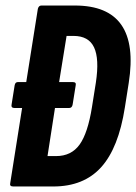

<svg xmlns="http://www.w3.org/2000/svg" viewBox="-20 -675 493 695"><path d="M28 0Q14 0 17 -12L60 -284H33Q19 -284 22 -297L33 -366Q35 -378 45 -378H75L117 -643Q120 -655 130 -655H251Q490 -655 446 -375L432 -286Q409 -139 346 -69.5Q283 0 173 0ZM152 -110H183Q238 -110 268 -151.5Q298 -193 313 -288L327 -376Q340 -462 320.5 -503.5Q301 -545 246 -545H221L194 -378H243Q257 -378 254 -366L243 -297Q241 -284 230 -284H179Z"/></svg>

Font: Sofia Sans Extra Condensed ExtraBold
Style: Italic
Weight: 800
Italic angle: -9°
Designer: Botio Nikoltchev, Ani Petrova
Foundry: lettersoup
Version: Version 4.101; ttfautohint (v1.8.4.7-5d5b)